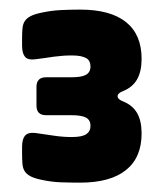

<svg xmlns="http://www.w3.org/2000/svg" viewBox="-20 -720 340 400"><path d="M26 -400Q26 -387.5 26.8 -378.5Q27.5 -369.5 31.5 -363.2Q35.5 -357 43.5 -352.8Q51.5 -348.5 66 -345.5Q86.5 -341 106.5 -340.2Q126.5 -339.5 147 -339.5Q209.5 -339.5 242.2 -365.5Q275 -391.5 275 -442Q275 -468 265.8 -484.2Q256.5 -500.5 237 -508.5Q225 -513 225 -519.5Q225 -526 237 -530.5Q256.5 -538.5 265.8 -555Q275 -571.5 275 -597.5Q275 -648 242.5 -674Q210 -700 147 -700Q126.5 -700 106.5 -699Q86.5 -698 66 -693.5Q51.5 -690.5 43.5 -686.2Q35.5 -682 31.5 -675.8Q27.5 -669.5 26.8 -660.5Q26 -651.5 26 -639V-625Q26 -609 32 -601.8Q38 -594.5 53.5 -596.5Q63 -597.5 72.5 -599Q82 -600.5 91.5 -601.8Q101 -603 110.5 -603.8Q120 -604.5 129.5 -604.5Q140.5 -604.5 147.8 -603Q155 -601.5 159.8 -598.8Q164.5 -596 166.5 -591.5Q168.5 -587 168.5 -581.5Q168.5 -569.5 159.2 -564.2Q150 -559 128.5 -559H76Q66 -559 61 -554Q56 -549 56 -539V-500Q56 -490 61 -485Q66 -480 76 -480H128.5Q150 -480 159.2 -475Q168.5 -470 168.5 -457.5Q168.5 -446.5 159.8 -440.5Q151 -434.5 129.5 -434.5Q110.5 -434.5 91.2 -437.5Q72 -440.5 53.5 -443Q38 -444.5 32 -437.2Q26 -430 26 -414Z"/></svg>

Font: Bolota
Style: Bold
Weight: 240
Designer: Gabriel Pang
Version: Version 1.000